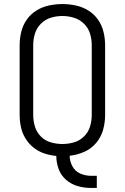

<svg xmlns="http://www.w3.org/2000/svg" viewBox="-20 -763 616 948"><path d="M429 165H458V105H429Q402 105 376.5 94Q351 83 337.5 58Q324 33 324 6Q361 2 395.5 -13Q430 -28 454.5 -57Q479 -86 489 -122Q499 -158 499 -195V-540Q499 -573 491 -606Q483 -639 463.5 -666.5Q444 -694 415.5 -711.5Q387 -729 354 -736Q321 -743 288 -743Q255 -743 222 -736Q189 -729 160.5 -711.5Q132 -694 112.5 -666.5Q93 -639 85 -606Q77 -573 77 -540V-195Q77 -165 83.5 -135Q90 -105 106 -79Q122 -53 146 -34Q170 -15 198.5 -5.5Q227 4 258 7Q258 40 269.5 71.5Q281 103 306.5 125Q332 147 364 156Q396 165 429 165ZM288 -52Q259 -52 231 -60Q203 -68 182 -89Q161 -110 152.5 -138Q144 -166 144 -195V-540Q144 -569 152.5 -597Q161 -625 182 -646Q203 -667 231 -675.5Q259 -684 288 -684Q317 -684 345 -675.5Q373 -667 394.5 -646Q416 -625 424.5 -597Q433 -569 433 -540V-195Q433 -166 424.5 -138Q416 -110 394.5 -89Q373 -68 345 -60Q317 -52 288 -52Z"/></svg>

Font: Iosevka Sparkle Light
Style: Regular
Weight: 300
Designer: Belleve Invis
Foundry: Belleve Invis
Version: Version 4.5.0; ttfautohint (v1.8.3)